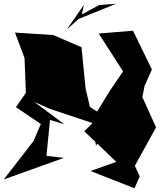

<svg xmlns="http://www.w3.org/2000/svg" viewBox="-46 -942 853 1025"><path d="M700 0 674 -57 787 -262 714 -424 726 -484 765 -571 664 -778 481 -763 611 -561 541 -458 443 -299 467 -162 525 -313 434 -371 411 -469 389 -690 238 -755 34 -768 85 -632 92 -446 39 -370 172 -280 133 -189 -26 16 295 -99 202 -110 221 -302 297 -279 137 -398 220 -361 448 -285 404 -241 575 -78 437 -29 672 63ZM402 -916 311 -785 374 -841 574 -922 483 -915 391 -865Z"/></svg>

Font: Asimov Silicon
Style: Regular
Weight: 400
Designer: Google
Version: Version 2.000980; 2014